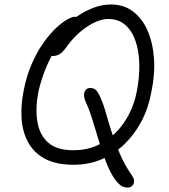

<svg xmlns="http://www.w3.org/2000/svg" viewBox="-20 -729 756 860"><path d="M311 9Q230 9 180 -18.5Q130 -46 105 -93.5Q80 -141 76.5 -200.5Q73 -260 86 -323Q99 -390 122.5 -443.5Q146 -497 174 -536.5Q202 -576 229.5 -602Q257 -628 280 -641Q303 -654 315 -654Q327 -654 332.5 -649.5Q338 -645 340 -639Q342 -633 340 -626Q338 -613 324 -604.5Q310 -596 284 -575Q253 -549 226.5 -505.5Q200 -462 180.5 -411.5Q161 -361 151 -313Q138 -242 147.5 -183.5Q157 -125 195.5 -90.5Q234 -56 308 -56Q366 -56 414 -77Q462 -98 498.5 -135Q535 -172 559 -219.5Q583 -267 593 -321Q605 -382 604 -440Q603 -498 587.5 -544Q572 -590 541.5 -617Q511 -644 464 -644Q424 -644 372.5 -611Q321 -578 278 -519Q262 -496 247.5 -487Q233 -478 216 -478Q212 -478 209.5 -481Q207 -484 206.5 -488.5Q206 -493 207 -499Q214 -535 240 -572Q266 -609 304.5 -640Q343 -671 388 -690Q433 -709 477 -709Q533 -709 574 -679Q615 -649 639.5 -595Q664 -541 669.5 -470Q675 -399 658 -317Q645 -245 613.5 -185.5Q582 -126 536.5 -82.5Q491 -39 434 -15Q377 9 311 9ZM551 111Q537 111 524.5 104Q512 97 494 73Q473 43 455.5 -2Q438 -47 423 -97.5Q408 -148 394 -193Q380 -238 366 -268Q357 -286 356.5 -301Q356 -316 363.5 -325.5Q371 -335 384 -335Q402 -335 412.5 -323Q423 -311 437 -275Q445 -257 455 -221Q465 -185 480 -138Q495 -91 516.5 -41Q538 9 569 54Q581 70 580.5 83Q580 96 572 103.5Q564 111 551 111Z"/></svg>

Font: Shantell Sans Light
Style: Italic
Weight: 300
Italic angle: -11°
Designer: Stephen Nixon, Anya Danilova, Shantell Martin
Foundry: Arrow Type
Version: Version 1.008;[ac192a2d6]